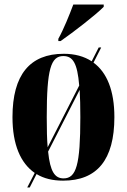

<svg xmlns="http://www.w3.org/2000/svg" viewBox="-20 -786 559 846"><path d="M237 -605H247C303 -644 403 -721 437 -756V-766H303C286 -721 261 -658 237 -615ZM100 40H111L141 -19C174 1 213 10 258 10C407 10 484 -81 484 -270C484 -387 451 -467 392 -510L426 -577H415L384 -516C350 -538 309 -549 261 -549C112 -549 35 -457 35 -270C35 -148 71 -67 133 -24ZM190 -137C187 -171 186 -216 186 -270C186 -481 204 -539 259 -539C301 -539 321 -508 329 -409ZM260 0C222 0 201 -29 192 -118L331 -390C333 -357 334 -317 334 -270C334 -59 316 0 260 0Z"/></svg>

Font: Noto Serif Display Condensed Extra
Style: Regular
Weight: 800
Width: 3
Designer: Monotype Design Team
Foundry: Monotype Imaging Inc.
Version: Version 1.900